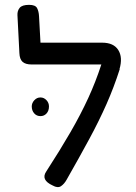

<svg xmlns="http://www.w3.org/2000/svg" viewBox="-20 -758 562 792"><path d="M197 7Q147 -16 171 -51Q228 -139 270.5 -212.5Q313 -286 344 -353.5Q375 -421 398 -492H111Q85 -492 73 -503Q61 -514 60 -539L52 -695Q51 -713 61 -725.5Q71 -738 100 -738Q126 -738 133 -724.5Q140 -711 141 -691L147 -582H401Q449 -582 468 -551.5Q487 -521 473 -473H474Q450 -398 419.5 -329Q389 -260 348.5 -185Q308 -110 255 -17Q245 1 231.5 10Q218 19 197 7ZM147 -279Q131 -279 121 -290.5Q111 -302 111 -319Q111 -333 121.5 -344.5Q132 -356 147 -356Q161 -356 171.5 -345Q182 -334 182 -319Q182 -301 172 -290Q162 -279 147 -279Z"/></svg>

Font: Fredoka
Style: Regular
Weight: 400
Designer: Ben Nathan
Foundry: Milena B. Brandão, Ben Nathan
Version: Version 2.001